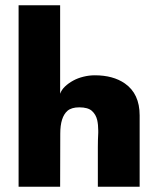

<svg xmlns="http://www.w3.org/2000/svg" viewBox="-20 -708 604 728"><path d="M509.5 0H351V-150.5Q351 -177.5 352.5 -204.5V-213Q352.5 -235 348.5 -253Q343.5 -274 328.5 -287.5Q313.5 -301 280.5 -301Q251.5 -301 236 -288Q208.5 -264 208.5 -201.5Q208 -172 208 0H50.5V-688H208V-352.5Q213 -367 226.2 -379.8Q239.5 -392.5 257.2 -402.2Q275 -412 296.5 -417.2Q318 -422.5 339.5 -422.5Q409 -422.5 453.5 -391.5Q509.5 -352.5 509.5 -270.5Z"/></svg>

Font: Lucymar Sans ExtraBold
Style: Regular
Weight: 800
Foundry: The League of Moveable Type (original font) / Main changes by Cristiano Sobral with portions from Mirco Monsees
Version: Version 2.001;August 30, 2020;FontCreator 13.0.0.2681 64-bit